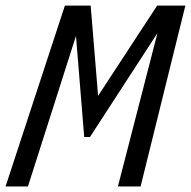

<svg xmlns="http://www.w3.org/2000/svg" viewBox="-24 -675 691 695"><path d="M647 -654.8 484.9 0H402.8L545.9 -555.2L301.8 -179.2H280.8L251 -544.9L77.1 0H-3.9L210.9 -654.8H304.2L331.1 -328.1L544.9 -654.8Z"/></svg>

Font: IntelOne Mono
Style: Italic
Weight: 400
Italic angle: -16°
Designer: Fred Shallcrass
Foundry: Frere-Jones Type LLC
Version: Version 1.200;hotconv 1.1.0;makeotfexe 2.6.0;FJTRelease1.2